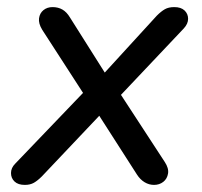

<svg xmlns="http://www.w3.org/2000/svg" viewBox="-20 -514 570 541"><path d="M50 7Q31 7 21 -2.5Q11 -12 11 -26.5Q11 -41 23 -53L231 -270L229 -229L99 -430Q88 -448 90 -462.5Q92 -477 102.5 -485.5Q113 -494 128 -494Q144 -494 156 -487Q168 -480 177 -465L285 -294H261L422 -470Q434 -482 444.5 -488Q455 -494 471 -494Q490 -494 500 -484.5Q510 -475 510 -461Q510 -447 498 -434L306 -231L305 -271L444 -58Q456 -40 453.5 -25Q451 -10 440 -1.5Q429 7 414 7Q400 7 387.5 -0.5Q375 -8 366 -22L248 -206L276 -205L98 -17Q86 -5 75.5 1Q65 7 50 7Z"/></svg>

Font: Nunito ExtraLight Medium
Style: Italic
Weight: 500
Italic angle: -9°
Version: Version 3.602